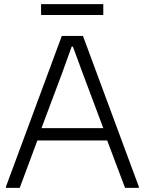

<svg xmlns="http://www.w3.org/2000/svg" viewBox="-20 -915 705 935"><path d="M180 -895H483V-842H180ZM483 -291 381 -563 335 -688H329L284 -563L182 -291ZM9 -6 281 -740H384L656 -6V0H589L502 -231H162L76 0H9Z"/></svg>

Font: EncodeSans
Style: Light
Weight: 300
Designer: Pablo Impallari, Andres Torresi
Foundry: Pablo Impallari, Andres Torresi
Version: Version 1.000; ttfautohint (v1.4.1)